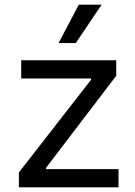

<svg xmlns="http://www.w3.org/2000/svg" viewBox="-20 -804 581 824"><path d="M61.1 0V-63.9L370.7 -461.6V-467.3H71V-545.5H478.7V-478.7L177.6 -83.8V-78.1H488.6V0ZM231.5 -619.3 318.2 -784.1H416.2L305.4 -619.3Z"/></svg>

Font: InterMG
Style: Regular
Weight: 400
Designer: Rasmus Andersson
Foundry: rsms
Version: Version 3.019;December 26, 2023;FontCreator 15.0.0.2955 64-b